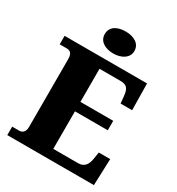

<svg xmlns="http://www.w3.org/2000/svg" viewBox="-214 -1062 1103 1196"><g transform="rotate(30 337.5 -464.0)"><path d="M338 -770C395 -770 445 -798 445 -849C445 -903 395 -928 338 -928C278 -928 232 -903 232 -849C232 -798 278 -770 338 -770ZM644 0 651 -191H569L561 -141C554 -97 534 -69 491 -69H312V-339H548V-407H312V-645H462C509 -645 524 -626 529 -573L534 -523H617L614 -714H21V-653H70C92 -653 113 -646 113 -599V-110C113 -82 99 -61 72 -61H21V0Z"/></g></svg>

Font: UArctic Serif Black
Style: Regular
Weight: 900
Designer: Customization by Puisto advertising & original work Monotype Design Team
Foundry: Monotype Imaging Inc.
Version: Version 2.004